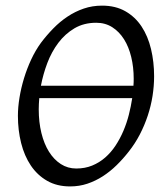

<svg xmlns="http://www.w3.org/2000/svg" viewBox="-20 -650 585 685"><path d="M457 -369.1Q457 -410.2 448.2 -446.5Q439.5 -482.9 422.4 -510Q405.3 -537.1 380.4 -553Q355.5 -568.8 323.2 -568.8Q279.3 -568.8 245.8 -549.1Q212.4 -529.3 188.2 -497.3Q164.1 -465.3 148.9 -425.3Q133.8 -385.3 126 -344.2H456.1Q456.5 -350.6 456.8 -356.7Q457 -362.8 457 -369.1ZM252 -48.8Q283.2 -48.8 308.8 -59.3Q334.5 -69.8 355.2 -87.9Q376 -106 392.1 -130.4Q408.2 -154.8 420.2 -182.9Q432.1 -210.9 439.7 -240.7Q447.3 -270.5 451.7 -299.8H120.1Q119.1 -289.1 118.7 -279.3Q118.2 -269.5 118.2 -259.8Q118.2 -214.4 127.7 -175.5Q137.2 -136.7 154.8 -108.6Q172.4 -80.6 197 -64.7Q221.7 -48.8 252 -48.8ZM529.8 -377.9Q529.8 -343.3 524.2 -307.6Q518.6 -272 507.1 -237.3Q495.6 -202.6 478.8 -170.2Q461.9 -137.7 439.9 -109.9Q419.4 -83.5 396.2 -60.8Q373 -38.1 346.9 -21.2Q320.8 -4.4 291.7 5.4Q262.7 15.1 230 15.1Q183.1 15.1 148.2 -4.9Q113.3 -24.9 90.1 -59.3Q66.9 -93.8 55.4 -139.6Q43.9 -185.5 43.9 -236.8Q43.9 -267.6 49.6 -302Q55.2 -336.4 65.7 -370.8Q76.2 -405.3 91.3 -437.7Q106.4 -470.2 126 -497.1Q146.5 -524.4 170.2 -548.6Q193.8 -572.8 220.9 -590.8Q248 -608.9 278.8 -619.4Q309.6 -629.9 344.2 -629.9Q392.1 -629.9 427.2 -609.9Q462.4 -589.8 485.1 -555.4Q507.8 -521 518.8 -475.1Q529.8 -429.2 529.8 -377.9Z"/></svg>

Font: GentiumAlt
Style: Italic
Weight: 400
Italic angle: -7°
Designer: J. Victor Gaultney
Version: Version 1.02; 2005; OFL release